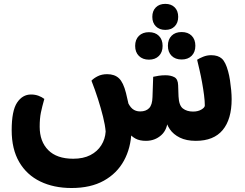

<svg xmlns="http://www.w3.org/2000/svg" viewBox="-20 -713 1240 972"><path d="M818.1 -332Q844 -332 862.4 -322.5Q880.8 -313 881.8 -282L883.8 -225.1Q885.8 -179.2 906 -163.7Q926.2 -148.2 957.3 -148.2Q982.5 -148.2 999.7 -158.5Q1016.9 -168.8 1016.9 -178.8Q1016.9 -200.9 1013 -231.3Q1009.1 -261.8 1003.1 -295.2Q997.1 -328.6 990.1 -358.6Q983.1 -388.6 977.9 -410.5Q988.9 -417.8 1008.3 -425.7Q1027.6 -433.6 1049 -433.6Q1083.7 -433.6 1102.9 -416.4Q1122.2 -399.2 1135 -351.2Q1140.5 -331.7 1144.3 -306.8Q1148 -281.9 1150.4 -256.8Q1152.7 -231.6 1152.7 -210.8Q1152.7 -109.2 1107.3 -54.6Q1061.8 0 971.3 0Q923.4 0 890.5 -16.3Q857.5 -32.6 839.6 -59Q821.7 -85.4 817.5 -114.8L829.8 -114.5Q829 -58.1 796.7 -29.1Q764.4 0 718.8 0Q686.5 0 665.9 -11.4Q645.4 -22.8 633.6 -38.8Q621.8 -54.8 614.3 -68.2L620.3 -209.9Q634.3 -175.2 650.4 -162.1Q666.4 -148.9 689.8 -148.9Q718.8 -148.9 734.9 -165.5Q751 -182 752 -221.5L755.5 -324.2Q767.9 -327 783.4 -329.5Q799 -332 818.1 -332ZM514.9 -47.2Q512.2 -79.9 501.6 -122.2Q491.1 -164.4 476.1 -211.6Q461 -258.8 443 -304.6Q454.8 -317.2 475.1 -327.3Q495.3 -337.5 522.7 -337.5Q560.2 -337.5 582.3 -316.6Q604.3 -295.8 617.8 -242.2Q630.3 -194.1 637.1 -147.5Q643.9 -100.9 645.4 -46.9Q642.7 35.8 607.4 100.4Q572.1 164.9 505.6 201.8Q439.1 238.8 342.1 238.8Q252.3 238.8 183.9 205.7Q115.5 172.7 77.3 107.4Q39.1 42 39.1 -53.9Q39.1 -152.2 66.4 -193.4Q93.8 -234.6 137 -234.6Q157.4 -234.6 174.8 -228.2Q192.1 -221.8 204.4 -212.2Q193.2 -172.8 187 -143Q180.9 -113.2 180.9 -71.4Q180.9 3.3 224.2 46.9Q267.6 90.6 350.7 90.6Q401.6 90.6 437.3 72.3Q473 53.9 492.8 22.3Q512.6 -9.2 514.9 -47.2ZM816.9 -561.7Q787 -561.7 769.1 -579.6Q751.1 -597.6 751.1 -627.7Q751.1 -657.8 768.9 -675.6Q786.7 -693.4 816.8 -693.4Q847 -693.4 864.5 -675.6Q882.1 -657.8 882.1 -627.7Q882.1 -597.6 864.4 -579.6Q846.8 -561.7 816.9 -561.7ZM734.1 -411Q702.3 -411 683.2 -429.9Q664.2 -448.7 664.2 -480.6Q664.2 -512.7 683.2 -531.4Q702.3 -550.1 734.1 -550.1Q765.8 -550.1 784.5 -531.4Q803.2 -512.7 803.2 -480.6Q803.2 -448.7 784.5 -429.9Q765.8 -411 734.1 -411ZM899.5 -411.8Q867.4 -411.8 848.7 -430.6Q830 -449.4 830 -481.3Q830 -513.4 848.7 -532.1Q867.4 -550.8 899.5 -550.8Q931.6 -550.8 950.3 -532.1Q969 -513.4 969 -481.3Q969 -449.4 950.3 -430.6Q931.6 -411.8 899.5 -411.8Z"/></svg>

Font: Baloo Bhaijaan 2
Style: Regular
Weight: 400
Designer: Sanskriti Dholi, Noopur Datye and Ek Type
Foundry: Ek Type
Version: Version 1.701